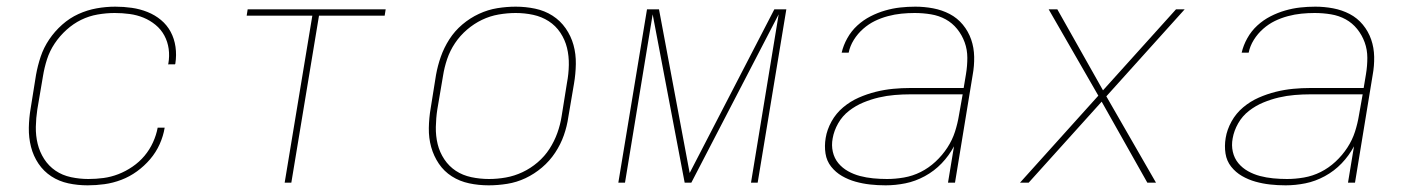

<svg xmlns="http://www.w3.org/2000/svg" viewBox="-20 -548 4240 576"><path d="M243 8Q213 8 185 2Q157 -4 134 -19Q111 -34 95.5 -57Q80 -80 73 -107.5Q66 -135 66.5 -164.5Q67 -194 72 -223L88 -323Q93 -351 102 -378Q111 -405 127.5 -429.5Q144 -454 166.5 -474Q189 -494 215.5 -506Q242 -518 270 -523Q298 -528 326 -528Q351 -528 375.5 -524.5Q400 -521 422.5 -512Q445 -503 463 -488Q481 -473 492 -452.5Q503 -432 506.5 -407.5Q510 -383 506 -357L505 -355H484L485 -357Q489 -380 486 -401.5Q483 -423 473 -441.5Q463 -460 446.5 -473.5Q430 -487 410.5 -495Q391 -503 369 -506Q347 -509 324 -509Q299 -509 273 -504.5Q247 -500 223.5 -488.5Q200 -477 179.5 -458.5Q159 -440 144 -417.5Q129 -395 121 -370Q113 -345 109 -320L92 -220Q88 -194 87.5 -167.5Q87 -141 93 -116.5Q99 -92 112.5 -71Q126 -50 146.5 -36Q167 -22 193 -16.5Q219 -11 245 -11Q268 -11 290.5 -14Q313 -17 335 -25.5Q357 -34 377.5 -48Q398 -62 413.5 -80.5Q429 -99 439 -121Q449 -143 453 -165H474Q470 -140 459 -115.5Q448 -91 430.5 -70.5Q413 -50 391 -34Q369 -18 344 -8.5Q319 1 293.5 4.5Q268 8 243 8Z M834 0 917 -501H720L723 -520H1137L1134 -501H937L854 0Z M1446 8Q1416 8 1387.5 2Q1359 -4 1335.5 -19Q1312 -34 1296.5 -57Q1281 -80 1273.5 -107Q1266 -134 1266.5 -164Q1267 -194 1272 -223L1288 -323Q1293 -351 1302.5 -378Q1312 -405 1328 -430Q1344 -455 1367 -474.5Q1390 -494 1417 -506.5Q1444 -519 1472 -523.5Q1500 -528 1527 -528Q1557 -528 1585.5 -522Q1614 -516 1637.5 -501Q1661 -486 1677 -463Q1693 -440 1700.5 -413Q1708 -386 1707.5 -356Q1707 -326 1702 -297L1685 -197Q1681 -169 1671.5 -142Q1662 -115 1645.5 -90Q1629 -65 1606 -45.5Q1583 -26 1556.5 -13.5Q1530 -1 1501.5 3.5Q1473 8 1446 8ZM1447 -11Q1472 -11 1497.5 -15.5Q1523 -20 1547.5 -31.5Q1572 -43 1593 -61Q1614 -79 1628.5 -101.5Q1643 -124 1652 -149Q1661 -174 1665 -200L1681 -300Q1686 -326 1686.5 -353Q1687 -380 1681 -404.5Q1675 -429 1661 -450Q1647 -471 1626 -484.5Q1605 -498 1579.5 -503.5Q1554 -509 1527 -509Q1502 -509 1476 -504.5Q1450 -500 1426 -488.5Q1402 -477 1381 -459Q1360 -441 1345 -418.5Q1330 -396 1321.5 -371Q1313 -346 1309 -320L1292 -220Q1288 -194 1287.5 -167Q1287 -140 1293 -115.5Q1299 -91 1313 -70Q1327 -49 1347.5 -35.5Q1368 -22 1394 -16.5Q1420 -11 1447 -11Z M1835 0 1921 -520H1957L2049 -29L2303 -520H2339L2253 0H2233L2316 -505L2054 0H2034L1938 -505L1855 0Z M2637 8Q2613 8 2590.5 5.5Q2568 3 2546.5 -3Q2525 -9 2506 -20Q2487 -31 2473.5 -48Q2460 -65 2456.5 -87.5Q2453 -110 2457 -134Q2461 -159 2474.5 -183.5Q2488 -208 2509.5 -226Q2531 -244 2556 -255Q2581 -266 2607 -272.5Q2633 -279 2659 -281.5Q2685 -284 2711 -284H2871L2878 -326Q2882 -350 2882 -374.5Q2882 -399 2874 -421Q2866 -443 2851.5 -461Q2837 -479 2817 -490Q2797 -501 2773 -505Q2749 -509 2724 -509Q2704 -509 2684 -507Q2664 -505 2643.5 -499.5Q2623 -494 2604.5 -485Q2586 -476 2569.5 -461.5Q2553 -447 2541.5 -428.5Q2530 -410 2526 -390H2505Q2510 -412 2522 -433.5Q2534 -455 2552 -471.5Q2570 -488 2591.5 -499Q2613 -510 2635.5 -516.5Q2658 -523 2680.5 -525.5Q2703 -528 2726 -528Q2753 -528 2779.5 -523Q2806 -518 2829 -506Q2852 -494 2868.5 -474Q2885 -454 2893.5 -429.5Q2902 -405 2902.5 -377.5Q2903 -350 2898 -323L2845 0H2824L2842 -109Q2827 -81 2805 -58Q2783 -35 2754.5 -19.5Q2726 -4 2696 2Q2666 8 2637 8ZM2641 -11Q2666 -11 2692 -15.5Q2718 -20 2742 -32Q2766 -44 2786.5 -63Q2807 -82 2822 -105Q2837 -128 2845 -153Q2853 -178 2857 -203L2868 -265H2711Q2688 -265 2664 -263Q2640 -261 2616.5 -255.5Q2593 -250 2570 -240.5Q2547 -231 2527 -215.5Q2507 -200 2494.5 -178Q2482 -156 2478 -133Q2474 -112 2478.5 -92.5Q2483 -73 2495 -58.5Q2507 -44 2524 -34.5Q2541 -25 2560 -20Q2579 -15 2599.5 -13Q2620 -11 2641 -11Z M3040 0 3275 -261 3126 -520H3152L3289 -277L3508 -520H3534L3299 -259L3448 0H3422L3285 -243L3066 0Z M3837 8Q3813 8 3790.5 5.5Q3768 3 3746.5 -3Q3725 -9 3706 -20Q3687 -31 3673.5 -48Q3660 -65 3656.5 -87.5Q3653 -110 3657 -134Q3661 -159 3674.5 -183.5Q3688 -208 3709.5 -226Q3731 -244 3756 -255Q3781 -266 3807 -272.5Q3833 -279 3859 -281.5Q3885 -284 3911 -284H4071L4078 -326Q4082 -350 4082 -374.5Q4082 -399 4074 -421Q4066 -443 4051.5 -461Q4037 -479 4017 -490Q3997 -501 3973 -505Q3949 -509 3924 -509Q3904 -509 3884 -507Q3864 -505 3843.5 -499.5Q3823 -494 3804.5 -485Q3786 -476 3769.5 -461.5Q3753 -447 3741.5 -428.5Q3730 -410 3726 -390H3705Q3710 -412 3722 -433.5Q3734 -455 3752 -471.5Q3770 -488 3791.5 -499Q3813 -510 3835.5 -516.5Q3858 -523 3880.5 -525.5Q3903 -528 3926 -528Q3953 -528 3979.5 -523Q4006 -518 4029 -506Q4052 -494 4068.5 -474Q4085 -454 4093.5 -429.5Q4102 -405 4102.5 -377.5Q4103 -350 4098 -323L4045 0H4024L4042 -109Q4027 -81 4005 -58Q3983 -35 3954.5 -19.5Q3926 -4 3896 2Q3866 8 3837 8ZM3841 -11Q3866 -11 3892 -15.5Q3918 -20 3942 -32Q3966 -44 3986.5 -63Q4007 -82 4022 -105Q4037 -128 4045 -153Q4053 -178 4057 -203L4068 -265H3911Q3888 -265 3864 -263Q3840 -261 3816.5 -255.5Q3793 -250 3770 -240.5Q3747 -231 3727 -215.5Q3707 -200 3694.5 -178Q3682 -156 3678 -133Q3674 -112 3678.5 -92.5Q3683 -73 3695 -58.5Q3707 -44 3724 -34.5Q3741 -25 3760 -20Q3779 -15 3799.5 -13Q3820 -11 3841 -11Z"/></svg>

Font: Iosevka Thin Extended Oblique
Style: Regular
Weight: 100
Width: 7
Italic angle: -9°
Monospace: yes
Designer: Belleve Invis
Foundry: Belleve Invis
Version: Version 32.5.0; ttfautohint (v1.8.4)